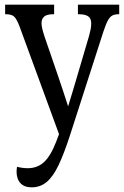

<svg xmlns="http://www.w3.org/2000/svg" viewBox="-20 -556 531 823"><path d="M116 247Q84 247 67.5 229Q51 211 51 179Q51 171 53 159Q65 162 76.5 163.5Q88 165 99 165Q140 165 168.5 139Q197 113 221 51L233 19L64 -442Q52 -474 41 -484.5Q30 -495 5 -495H2V-536H212V-495H209Q181 -495 169.5 -485Q158 -475 158 -457Q158 -446 161.5 -431.5Q165 -417 171 -399L229 -230Q241 -194 251 -164.5Q261 -135 272 -100Q282 -133 289 -156Q296 -179 304 -206L362 -403Q366 -417 368.5 -430Q371 -443 371 -456Q371 -477 358 -486Q345 -495 317 -495H314V-536H491V-495H489Q472 -495 461.5 -489.5Q451 -484 442.5 -468.5Q434 -453 423 -420L280 24Q254 104 230.5 153Q207 202 179.5 224.5Q152 247 116 247Z"/></svg>

Font: Noto Serif Condensed
Style: Regular
Weight: 400
Width: 3
Designer: Monotype Design Team
Foundry: Monotype Imaging Inc.
Version: Version 2.013; ttfautohint (v1.8.4.7-5d5b)